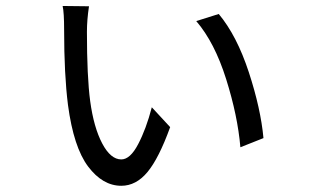

<svg xmlns="http://www.w3.org/2000/svg" viewBox="-20 -591 1040 633"><path d="M273.4 -570.3Q266.6 -525.4 266.6 -486.3Q266.6 -337.9 277.3 -257.8Q289.1 -170.9 316.9 -118.2Q344.7 -65.4 379.9 -65.4Q409.2 -65.4 435.5 -115.7Q461.9 -166 480.5 -237.3L541 -171.9Q503.9 -69.3 466.3 -23.9Q428.7 21.5 379.9 21.5Q318.4 21.5 270.5 -42Q222.7 -105.5 204.1 -245.1Q191.4 -345.7 191.4 -492.2Q191.4 -549.8 186.5 -571.3ZM701.2 -544.9Q760.7 -473.6 800.3 -353Q839.8 -232.4 848.6 -135.7L772.5 -105.5Q763.7 -209 725.6 -330.1Q687.5 -451.2 627 -521.5Z"/></svg>

Font: GenYoGothic TW TTF Regular
Style: Regular
Weight: 400
Version: Version 1.300